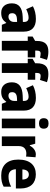

<svg xmlns="http://www.w3.org/2000/svg" viewBox="1149 -2023 818 3156"><g transform="rotate(90 1558.0 -445.0)"><path d="M292 -626C212 -626 141 -608 83 -577L131 -467C182 -491 228 -506 271 -506C316 -506 341 -482 341 -430V-412L255 -409C111 -403 35 -349 35 -232C35 -123 94 -56 189 -56C271 -56 312 -81 355 -139H358L388 -66H500V-429C500 -560 424 -626 292 -626ZM296 -315 341 -317V-270C341 -211 303 -175 254 -175C219 -175 197 -193 197 -235C197 -283 224 -312 296 -315Z M924 -492V-615H812V-642C812 -682 825 -704 858 -704C885 -704 906 -699 927 -693L964 -807C924 -822 883 -831 830 -831C714 -831 653 -781 653 -640V-614L580 -572V-492H652V-66H812V-492Z M1291 -492V-615H1179V-642C1179 -682 1192 -704 1225 -704C1252 -704 1273 -699 1294 -693L1331 -807C1291 -822 1250 -831 1197 -831C1081 -831 1020 -781 1020 -640V-614L947 -572V-492H1019V-66H1179V-492Z M1590 -626C1510 -626 1439 -608 1381 -577L1429 -467C1480 -491 1526 -506 1569 -506C1614 -506 1639 -482 1639 -430V-412L1553 -409C1409 -403 1333 -349 1333 -232C1333 -123 1392 -56 1487 -56C1569 -56 1610 -81 1653 -139H1656L1686 -66H1798V-429C1798 -560 1722 -626 1590 -626ZM1594 -315 1639 -317V-270C1639 -211 1601 -175 1552 -175C1517 -175 1495 -193 1495 -235C1495 -283 1522 -312 1594 -315Z M2009 -834C1957 -834 1923 -813 1923 -755C1923 -698 1958 -677 2009 -677C2059 -677 2095 -698 2095 -755C2095 -813 2060 -834 2009 -834ZM2088 -615H1929V-66H2088Z M2517 -625C2453 -625 2401 -578 2374 -526H2366L2342 -615H2222V-66H2381V-343C2381 -436 2438 -469 2505 -469C2523 -469 2542 -467 2553 -463L2565 -620C2551 -623 2532 -625 2517 -625Z M2846 -625C2696 -625 2603 -528 2603 -337C2603 -150 2703 -56 2865 -56C2943 -56 2997 -68 3048 -96V-219C2991 -189 2942 -176 2880 -176C2805 -176 2765 -220 2762 -297H3078V-375C3078 -536 2991 -625 2846 -625ZM2849 -510C2903 -510 2931 -468 2931 -404H2765C2768 -479 2802 -510 2849 -510Z"/></g></svg>

Font: Noto Sans Malayalam UI SemiCondensed ExtraBold
Style: Regular
Weight: 800
Width: 4
Designer: Jelle Bosma - Monotype Design Team
Foundry: Monotype Imaging Inc.
Version: Version 2.104